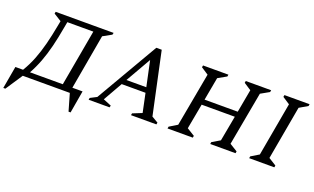

<svg xmlns="http://www.w3.org/2000/svg" viewBox="-117 -965 2467 1507"><g transform="rotate(20 1116.5 -211.5)"><path d="M71 0 -23 142H-40L-7 -45H57Q92 -103 116.5 -165.5Q141 -228 160 -301.5Q179 -375 196 -467L203 -504L139 -544L142 -560H626L622 -544L550 -504L469 -45H554L522 142H505L464 0ZM247 -467Q231 -375 212.5 -301Q194 -227 170.5 -165Q147 -103 115 -45H389L473 -515H256Z M621 0 624 -16 678 -44 981 -565H1026L1137 -47L1190 -16L1187 0H975L978 -16L1055 -47L1022 -204H823L732 -44L800 -16L796 0ZM847 -247H1013L968 -458Z M1280 0 1283 -16 1349 -56 1431 -504 1370 -544 1373 -560H1585L1582 -544L1511 -504L1476 -312H1753L1788 -504L1727 -544L1730 -560H1942L1939 -544L1868 -504L1786 -56L1851 -16L1848 0H1637L1639 -16L1706 -56L1745 -267H1468L1429 -56L1494 -16L1491 0Z M1962 0 1965 -16 2031 -56 2111 -504 2050 -544 2053 -560H2263L2260 -544L2191 -504L2111 -56L2175 -16L2172 0Z"/></g></svg>

Font: Spectral SC
Style: Italic
Weight: 400
Italic angle: -10°
Designer: Jean-Baptiste Levee
Foundry: Production Type
Version: Version 2.001